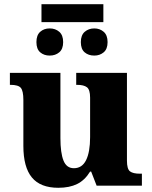

<svg xmlns="http://www.w3.org/2000/svg" viewBox="-20 -882 720 912"><path d="M91 -189V-407Q91 -450 79 -464.5Q67 -479 30 -479H27V-536H267V-226Q267 -156 281.5 -119.5Q296 -83 331 -83Q370 -83 389 -121.5Q408 -160 408 -231V-418Q408 -456 393 -467.5Q378 -479 346 -479H342V-536H583V-119Q583 -79 597.5 -68Q612 -57 644 -57H654V0H439L413 -67H408Q383 -26 346.5 -8Q310 10 257 10Q172 10 131.5 -39Q91 -88 91 -189ZM177 -862H471V-777H177ZM153 -682Q153 -715 171 -731Q189 -747 216 -747Q243 -747 261.5 -731Q280 -715 280 -682Q280 -649 261.5 -633.5Q243 -618 216 -618Q189 -618 171 -633.5Q153 -649 153 -682ZM364 -682Q364 -715 382.5 -731Q401 -747 428 -747Q454 -747 472.5 -731Q491 -715 491 -682Q491 -649 472.5 -633.5Q454 -618 428 -618Q400 -618 382 -633.5Q364 -649 364 -682Z"/></svg>

Font: Noto Serif ExtraBold
Style: Regular
Weight: 800
Designer: Monotype Design Team
Foundry: Monotype Imaging Inc.
Version: Version 1.001